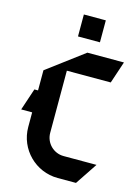

<svg xmlns="http://www.w3.org/2000/svg" viewBox="-129 -922 738 1014"><g transform="rotate(15 240.0 -415.0)"><path d="M200 -850V-730H320V-850ZM270 -660 70 -510V-400H50L10 -280H70V-200C70 -78.6 168.6 20 290 20H390L470 -100H290C234.8 -100 190 -144.8 190 -200V-540H430L470 -660Z"/></g></svg>

Font: Abibas
Style: Medium
Weight: 500
Version: Version 0.3